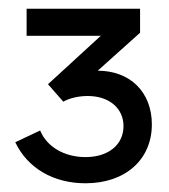

<svg xmlns="http://www.w3.org/2000/svg" viewBox="-20 -720 388 440"><path d="M176 -300C267 -300 328 -354 328 -435C328 -509 278 -558 204 -558L301 -645V-700H41V-638H211L90 -527L125 -487C139 -495 160 -500 181 -500C230 -500 263 -472 263 -431C263 -388 228 -360 176 -360C127 -360 87 -384 72 -421L15 -394C43 -335 102 -300 176 -300Z"/></svg>

Font: Fixel Text Regular
Style: Regular
Weight: 400
Width: 4
Designer: AlfaBravo + MacPaw
Foundry: Kyrylo Tkachov, Marchela Mozhyna, Serhii Makarenko, Maria Weinstein, Zakhar Kryvoshyya
Version: Version 1.211